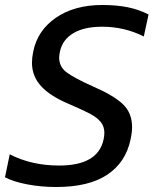

<svg xmlns="http://www.w3.org/2000/svg" viewBox="-20 -734 615 769"><path d="M0 -24 19 -116Q106 -71 217 -71Q373 -71 395 -176Q398 -191 398 -202Q398 -228 383 -246Q368 -264 340.5 -278.5Q313 -293 255 -318Q181 -349 144.5 -389Q108 -429 108 -483Q108 -502 113 -527Q130 -612 204 -663Q278 -714 390 -714Q447 -714 491.5 -705Q536 -696 575 -676L556 -588Q478 -627 389 -627Q317 -627 273.5 -601Q230 -575 220 -527Q217 -514 217 -503Q217 -467 246.5 -444.5Q276 -422 352 -388Q435 -352 472 -317Q509 -282 509 -225Q509 -203 503 -176Q484 -84 410 -34.5Q336 15 205 15Q145 15 89.5 4.5Q34 -6 0 -24Z"/></svg>

Font: Prompt
Style: Italic
Weight: 400
Italic angle: -12°
Designer: Katatrad Team
Foundry: CadsonDemak
Version: Version 1.001